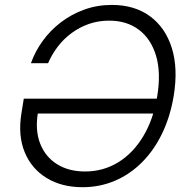

<svg xmlns="http://www.w3.org/2000/svg" viewBox="-20 -758 776 788"><path d="M318.8 10.3Q232.9 10.3 171.1 -27.6Q109.4 -65.4 81.3 -133.5Q53.2 -201.7 67.9 -293L77.6 -353H650.4L640.6 -292H113.3L135.7 -296.4Q123.5 -222.7 145 -168.2Q166.5 -113.8 214.4 -84Q262.2 -54.2 329.1 -54.2Q403.8 -54.2 465.1 -91.8Q526.4 -129.4 568.1 -199Q609.9 -268.6 625.5 -364.3Q641.1 -460.4 620.4 -529.5Q599.6 -598.6 549.8 -636Q500 -673.3 428.2 -673.3Q383.8 -673.3 344.7 -659.7Q305.7 -646 273.2 -621.8Q240.7 -597.7 216.8 -566.2Q192.9 -534.7 177.2 -498.5H106.9Q124 -546.9 155.3 -590.1Q186.5 -633.3 230 -666.5Q273.4 -699.7 326.4 -718.8Q379.4 -737.8 439 -737.8Q532.2 -737.8 595.5 -691.4Q658.7 -645 685.1 -561.3Q711.4 -477.5 692.9 -364.3Q678.7 -279.3 645.5 -210.4Q612.3 -141.6 563.2 -92.3Q514.2 -43 452.1 -16.4Q390.1 10.3 318.8 10.3Z"/></svg>

Font: Inter 18pt Light
Style: Italic
Weight: 300
Italic angle: -9.3988°
Designer: Rasmus Andersson
Foundry: rsms
Version: Version 4.001;git-66647c0bb